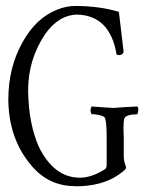

<svg xmlns="http://www.w3.org/2000/svg" viewBox="-20 -659 510 653"><path d="M399.9 -223.6 400.9 -190.4V-126Q401.4 -111.3 405 -102.5Q408.7 -93.8 408.7 -86.9Q406.7 -81.1 382.3 -64Q325.7 -25.4 236.8 -25.4Q236.3 -25.9 235.8 -25.9Q147.5 -25.9 89.4 -92.8Q8.8 -185.5 8.3 -322.3Q8.8 -428.7 55.7 -513.7Q102.5 -598.6 175.3 -626.5Q206.5 -639.2 239.7 -638.7Q319.8 -638.2 384.3 -618.7L399.9 -487.8Q401.9 -479 394.3 -474.1Q386.7 -469.2 376.5 -473.6Q354.5 -606 242.7 -609.4Q178.7 -607.9 132.8 -542Q76.2 -456.5 75.7 -354V-348.1Q77.6 -238.3 111.8 -160.2Q163.1 -55.7 250 -54.7H254.4Q293 -55.7 336.4 -83Q342.3 -86.9 342.8 -97.2V-190.4Q342.8 -241.2 337.4 -256.8Q333.5 -267.1 299.8 -270.5H291.5Q284.2 -283.2 291.5 -296.9Q354.5 -292 366.2 -292H370.6Q384.3 -293.9 447.3 -296.9Q453.6 -289.1 447.3 -270.5Q408.2 -269.5 403.3 -256.8Q399.9 -247.1 399.9 -223.6Z"/></svg>

Font: AMoshref-Thulth
Style: Regular
Weight: 400
Designer: Ali Moshref
Foundry: Ali Moshref
Version: Version 0.1